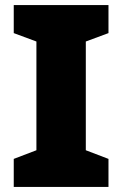

<svg xmlns="http://www.w3.org/2000/svg" viewBox="-20 -734 480 754"><path d="M406 0V-110L317 -144V-571L406 -604V-714H34V-604L123 -571V-144L34 -110V0Z"/></svg>

Font: Noto Sans Tamil Black
Style: Regular
Weight: 900
Designer: Jelle Bosma - Monotype Design Team
Foundry: Monotype Imaging Inc.
Version: Version 2.004